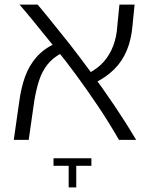

<svg xmlns="http://www.w3.org/2000/svg" viewBox="-20 -609 653 836"><path d="M498 0Q455 -75 407 -146.5Q359 -218 312 -282Q265 -346 223 -397Q195 -431 172 -459.5Q149 -488 129.5 -512Q110 -536 94 -555Q78 -574 65 -589H144Q162 -568 182 -543Q202 -518 228 -486Q254 -454 288 -411Q330 -357 379.5 -289.5Q429 -222 479 -148Q529 -74 573 0ZM40 0 64 -168Q72 -228 89.5 -276Q107 -324 139 -360.5Q171 -397 223 -421L247 -377Q209 -357 185.5 -326.5Q162 -296 149.5 -256.5Q137 -217 129 -168L105 0ZM390 -247 366 -290Q406 -311 432 -340.5Q458 -370 473 -409.5Q488 -449 491 -498L500 -589H566L557 -498Q552 -438 532.5 -390.5Q513 -343 477.5 -307.5Q442 -272 390 -247ZM279 207V113H213V80H378V113H312V207Z"/></svg>

Font: Noto Sans Hebrew Thin Light
Style: Regular
Weight: 300
Version: Version 3.001